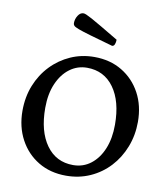

<svg xmlns="http://www.w3.org/2000/svg" viewBox="-95 -960 917 1051"><g transform="rotate(10 363.5 -434.0)"><path d="M343 12Q255 12 188.5 -28Q122 -68 84.5 -138Q47 -208 47 -297Q47 -374 73 -439Q99 -504 145.5 -552.5Q192 -601 253 -628Q314 -655 384 -655Q472 -655 538.5 -615Q605 -575 642.5 -505.5Q680 -436 680 -346Q680 -272 654.5 -206.5Q629 -141 583.5 -92Q538 -43 476.5 -15.5Q415 12 343 12ZM371 -52Q427 -52 469.5 -85Q512 -118 535.5 -175.5Q559 -233 559 -309Q559 -439 504.5 -514.5Q450 -590 355 -590Q302 -590 259.5 -558.5Q217 -527 192 -469.5Q167 -412 167 -334Q167 -204 221.5 -128Q276 -52 371 -52ZM468 -732Q386 -755 340 -768.5Q294 -782 273 -790Q252 -798 246.5 -804Q241 -810 241 -818Q241 -841 253.5 -860.5Q266 -880 284 -880Q290 -880 300.5 -875.5Q311 -871 332.5 -859.5Q354 -848 391 -826Q428 -804 487 -769Q487 -755 482.5 -743.5Q478 -732 468 -732Z"/></g></svg>

Font: Petrona SemiBold
Style: Regular
Weight: 600
Designer: Ringo R. Seeber
Foundry: Ringo R. Seeber
Version: Version 2.001; ttfautohint (v1.8.3)